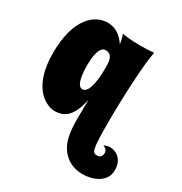

<svg xmlns="http://www.w3.org/2000/svg" viewBox="-190 -721 1044 1103"><g transform="rotate(30 332.5 -169.5)"><path d="M324 -334C324 -293 317 -178 270 -178C228 -178 225 -276 225 -311C225 -347 228 -440 275 -440C319 -440 324 -398 324 -363C324 -357 324 -352 324 -334ZM343 110C364 189 426 244 514 244C582 244 665 211 665 132C665 53 609 30 578 30C561 30 546 35 537 41C565 50 565 73 565 73C565 99 551 109 535 109C503 109 494 103 494 -85C494 -251 505 -488 523 -566C523 -566 485 -562 433 -562C396 -562 353 -564 312 -571C319 -558 324 -536 328 -509C304 -546 266 -583 206 -583C124 -583 20 -508 20 -274C20 -36 147 10 193 10C261 10 307 -27 331 -144C331 -126 330 -41 330 -15C330 25 332 71 343 110Z"/></g></svg>

Font: Spicy Rice
Style: Regular
Weight: 400
Designer: Astigmatic (AOETI)
Foundry: Astigmatic (AOETI)
Version: Version 1.000